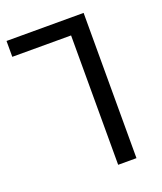

<svg xmlns="http://www.w3.org/2000/svg" viewBox="-133 -801 748 887"><g transform="rotate(-20 241.0 -357.0)"><path d="M294 0V-636H5V-714H384V0Z"/></g></svg>

Font: Noto Sans Living
Style: Regular
Weight: 400
Designer: Monotype Design Team
Foundry: Monotype Imaging Inc.
Version: Version 2.013; ttfautohint (v1.8.4.7-5d5b)